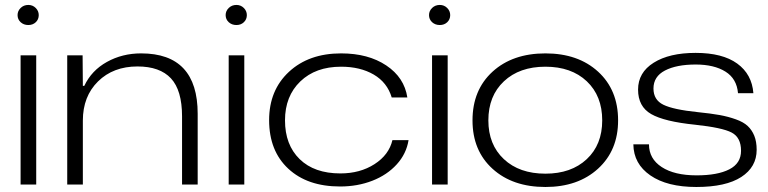

<svg xmlns="http://www.w3.org/2000/svg" viewBox="-20 -744 3097 774"><path d="M63 0V-521H126V0ZM50.8 -683.1Q50.8 -699.7 63.2 -711.9Q75.7 -724.1 94.2 -724.1Q111.8 -724.1 124 -711.9Q136.2 -699.7 136.2 -683.1Q136.2 -666 124.3 -654.5Q112.3 -643.1 94.2 -643.1Q75.7 -643.1 63.2 -654.5Q50.8 -666 50.8 -683.1Z M251 0V-521H313L314 -397.9H319.8Q349.1 -460 411.1 -494.4Q473.1 -528.8 548.8 -528.8Q776.9 -528.8 776.9 -285.2V0H713.9V-274.9Q713.9 -379.9 669.2 -428Q624.5 -476.1 534.2 -476.1Q436.5 -476.1 375.2 -415.8Q314 -355.5 314 -257.8V0Z M901.9 0V-521H964.8V0ZM889.6 -683.1Q889.6 -699.7 902.1 -711.9Q914.6 -724.1 933.1 -724.1Q950.7 -724.1 962.9 -711.9Q975.1 -699.7 975.1 -683.1Q975.1 -666 963.1 -654.5Q951.2 -643.1 933.1 -643.1Q914.6 -643.1 902.1 -654.5Q889.6 -666 889.6 -683.1Z M1351.1 7.8Q1219.2 7.8 1142.1 -64Q1064.9 -135.7 1064.9 -259.8Q1064.9 -380.4 1145 -454.6Q1225.1 -528.8 1355 -528.8Q1464.4 -528.8 1537.1 -480.2Q1609.9 -431.6 1622.1 -351.1H1559.1Q1541 -411.6 1486.6 -443.4Q1432.1 -475.1 1355 -475.1Q1252.4 -475.1 1190.7 -415.8Q1128.9 -356.4 1128.9 -258.8Q1128.9 -160.2 1188 -102.5Q1247.1 -44.9 1352.1 -44.9Q1431.6 -44.9 1489.7 -82.3Q1547.9 -119.6 1562 -179.2H1627Q1618.2 -124 1579.3 -81.3Q1540.5 -38.6 1481 -15.4Q1421.4 7.8 1351.1 7.8Z M1721.7 0V-521H1784.7V0ZM1709.5 -683.1Q1709.5 -699.7 1721.9 -711.9Q1734.4 -724.1 1752.9 -724.1Q1770.5 -724.1 1782.7 -711.9Q1794.9 -699.7 1794.9 -683.1Q1794.9 -666 1783 -654.5Q1771 -643.1 1752.9 -643.1Q1734.4 -643.1 1721.9 -654.5Q1709.5 -666 1709.5 -683.1Z M2178.7 9.8Q2046.4 9.8 1965.6 -63.5Q1884.8 -136.7 1884.8 -258.8Q1884.8 -381.3 1965.6 -455.1Q2046.4 -528.8 2178.7 -528.8Q2310.5 -528.8 2391.1 -455.1Q2471.7 -381.3 2471.7 -258.8Q2471.7 -137.7 2390.9 -64Q2310.1 9.8 2178.7 9.8ZM1948.7 -258.8Q1948.7 -161.1 2011.2 -102.5Q2073.7 -43.9 2178.7 -43.9Q2282.7 -43.9 2345.2 -102.3Q2407.7 -160.6 2407.7 -258.8Q2407.7 -357.4 2345.5 -416.3Q2283.2 -475.1 2178.7 -475.1Q2074.2 -475.1 2011.5 -416.3Q1948.7 -357.4 1948.7 -258.8Z M2787.1 9.8Q2669.4 9.8 2601.8 -36.9Q2534.2 -83.5 2533.2 -162.1H2596.2Q2596.2 -104 2647.5 -70.6Q2698.7 -37.1 2788.1 -37.1Q2872.6 -37.1 2919.9 -61.3Q2967.3 -85.4 2967.3 -136.2Q2967.3 -189.9 2929.4 -209.7Q2891.6 -229.5 2782.2 -241.2Q2657.7 -253.9 2605 -284.2Q2552.2 -314.5 2552.2 -382.8Q2552.2 -451.7 2615.2 -491.2Q2678.2 -530.8 2784.2 -530.8Q2892.6 -530.8 2951.9 -487.8Q3011.2 -444.8 3017.1 -368.2H2955.1Q2950.2 -426.8 2904.5 -455.3Q2858.9 -483.9 2784.2 -483.9Q2707 -483.9 2660.6 -459.7Q2614.3 -435.5 2614.3 -387.2Q2614.3 -341.3 2654.1 -321.8Q2693.8 -302.2 2792.5 -292Q2845.7 -286.6 2880.9 -280.3Q2916 -273.9 2946.5 -262.9Q2977.1 -252 2994.1 -236.1Q3011.2 -220.2 3020.8 -196.5Q3030.3 -172.9 3030.3 -140.1Q3030.3 -70.8 2968.3 -30.5Q2906.2 9.8 2787.1 9.8Z"/></svg>

Font: Lumene Sans Expanded Light
Style: Regular
Weight: 300
Width: 7
Designer: Deni Anggara
Version: Version 1.003;Glyphs 3.1.2 (3151)